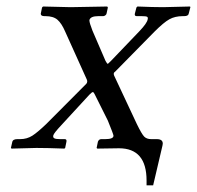

<svg xmlns="http://www.w3.org/2000/svg" viewBox="-20 -451 599 584"><path d="M341.8 0 275.9 1 273.9 -1 277.8 -20Q280.8 -27.8 288.1 -27.8H299.8Q325.2 -27.8 325.2 -38.1Q325.2 -42 308.1 -84L268.1 -164.1Q265.1 -170.9 262.2 -170.9Q259.8 -170.9 252 -163.1L167 -70.8Q143.6 -45.9 142.1 -39.1Q140.6 -32.7 145.3 -30.3Q149.9 -27.8 163.1 -27.8H176.8Q183.6 -27.8 182.1 -20L178.2 -1L175.8 1Q125 -1 90.8 -1L15.1 1L13.2 -1L17.1 -18.1Q18.6 -27.8 32.2 -27.8H41Q62 -27.8 78.4 -38.3Q94.7 -48.8 121.1 -74.2L242.2 -195.8Q245.1 -198.7 245.1 -202.1Q246.1 -203.6 244.1 -209L178.2 -355Q167.5 -379.9 154.8 -390.9Q142.1 -401.9 118.2 -401.9H115.2Q104 -401.9 104 -409.2L107.9 -428.2L110.8 -431.2L194.8 -429.2L306.2 -431.2L308.1 -428.2L304.2 -410.2Q303.7 -406.7 300.3 -404.3Q296.9 -401.9 293.9 -401.9H278.8Q255.4 -401.9 252 -390.1V-388.2Q252 -381.8 261.2 -357.9L300.8 -266.1Q305.7 -256.8 308.1 -256.8Q308.6 -256.8 316.9 -265.1L404.8 -356.9Q427.2 -380.4 429.2 -392.1Q430.7 -397.9 427.5 -399.9Q424.3 -401.9 411.1 -401.9H396Q388.7 -401.9 390.1 -409.2L395 -428.2L397.9 -431.2Q445.3 -429.2 476.1 -429.2L558.1 -431.2L559.1 -429.2L554.2 -410.2Q553.2 -401.9 540 -401.9H536.1Q512.2 -401.9 495.1 -392.3Q478 -382.8 450.2 -355L330.1 -232.9Q326.2 -230.5 326.2 -228Q325.2 -226.6 327.1 -221.2L396 -74.2Q411.1 -43 418.7 -35.4Q426.3 -27.8 439.9 -27.8H457Q475.1 -27.8 475.1 -14.2Q475.1 -13.2 474.6 -11Q474.1 -8.8 474.1 -7.8L445.8 112.8H425.8V109.9V98.1Q425.8 0 341.8 0Z"/></svg>

Font: Linux Libertine G
Style: Italic
Weight: 400
Italic angle: -12°
Designer: Philipp H. Poll
Foundry: Philipp H. Poll
Version: Version 5.1.3